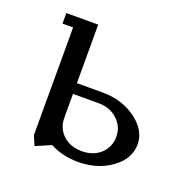

<svg xmlns="http://www.w3.org/2000/svg" viewBox="-80 -463 540 542"><g transform="rotate(20 190.0 -192.0)"><path d="M32.2 -352.1V-383.8H127.9V-208H206.1Q263.7 -208 305.9 -177Q348.1 -146 348.1 -104Q348.1 -60.5 306.4 -30.3Q264.6 0 206.1 0Q159.7 0 122.1 -20L76.2 0L64 -28.8V-352.1ZM127.9 -104Q127.9 -72.8 149.7 -52.5Q171.4 -32.2 206.1 -32.2Q240.7 -32.2 262.5 -52.5Q284.2 -72.8 284.2 -104Q284.2 -134.3 261.5 -155Q238.8 -175.8 206.1 -175.8H127.9Z"/></g></svg>

Font: Gawaa
Style: Regular
Weight: 400
Designer: T. Christopher White
Version: Version 1.0